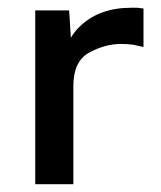

<svg xmlns="http://www.w3.org/2000/svg" viewBox="-20 -472 413 492"><path d="M70.3 -445.3V-354.5V-184.6V-86.9V0H168V-116.2V-243.2V-252C168 -293.6 181.3 -321.9 208 -336.9C235.4 -351.9 262.7 -359.4 290 -359.4C301.1 -359.4 311.5 -358.7 321.3 -357.4C331.1 -355.5 339.8 -353.5 347.7 -351.6V-450.2C341.8 -450.8 336.6 -451.5 332 -452.1H315.4C261.4 -452.1 217.8 -436.2 184.6 -404.3C175.7 -395.8 168 -386.1 161.6 -375.2C159.8 -405.5 158.4 -428.8 157.2 -445.3Z"/></svg>

Font: Helmet
Style: Regular
Weight: 400
Designer: Carl Enlund
Version: 1.0